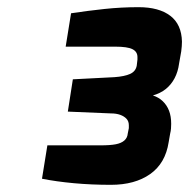

<svg xmlns="http://www.w3.org/2000/svg" viewBox="-20 -866 527 535"><path d="M289 -351Q235 -351 186 -355.5Q137 -360 97 -368L112 -461H260Q287 -461 302.5 -464Q318 -467 326.5 -474.5Q335 -482 336 -494L339 -509Q339 -512 339 -513.5Q339 -515 339 -517Q339 -528 332.5 -535Q326 -542 315 -546Q304 -550 289 -550L169 -555L183 -645L299 -651Q327 -653 342.5 -660Q358 -667 361 -683L363 -700Q363 -702 363 -703.5Q363 -705 363 -707Q363 -722 349 -729Q335 -736 301 -736H163L178 -829Q224 -836 271 -841Q318 -846 366 -846Q423 -846 454.5 -822Q486 -798 487 -750Q487 -744 486.5 -737.5Q486 -731 485 -723L479 -689Q476 -666 466.5 -648Q457 -630 442 -618Q427 -606 406 -600Q422 -595 433.5 -584Q445 -573 451 -557.5Q457 -542 457 -521Q457 -515 456.5 -508Q456 -501 454 -493L450 -470Q441 -411 398.5 -381Q356 -351 289 -351Z"/></svg>

Font: Exo Thin
Style: Bold Italic
Weight: 700
Italic angle: -9°
Version: Version 2.000